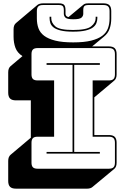

<svg xmlns="http://www.w3.org/2000/svg" viewBox="-20 -1007 745 1146"><path d="M501 119H75Q51 119 40 108Q29 97 29 73V-46Q29 -59 32.5 -68Q36 -77 43 -83L164 -185V-408H75Q51 -408 40 -419Q29 -430 29 -454V-575Q29 -588 32.5 -597Q36 -606 43 -612L114 -672Q83 -692 72 -722Q61 -752 61 -788V-832Q61 -845 64.5 -854Q68 -863 75 -869L204 -978Q209 -982 217.5 -984.5Q226 -987 236 -987H332Q353 -987 362 -978.5Q371 -970 371 -946V-925Q371 -918 375 -912.5Q379 -907 389 -905L479 -980L478 -979Q482 -983 489 -985Q496 -987 507 -987H598Q622 -987 633 -976Q644 -965 644 -941V-897Q644 -864 634.5 -836Q625 -808 600 -788L530 -730H630Q654 -730 665 -719Q676 -708 676 -684V-563Q676 -550 672.5 -541Q669 -532 662 -526L543 -426V-201H630Q654 -201 665 -190Q676 -179 676 -155V-36Q676 -23 672.5 -14Q669 -5 662 1L532 109Q528 113 519.5 116Q511 119 501 119ZM634 -897V-941Q634 -960 625.5 -968.5Q617 -977 598 -977H507Q490 -977 483.5 -970.5Q477 -964 477 -946V-925Q477 -911 466 -901.5Q455 -892 418 -892Q381 -892 371 -901.5Q361 -911 361 -925V-946Q361 -964 354.5 -970.5Q348 -977 332 -977H236Q217 -977 208.5 -968.5Q200 -960 200 -941V-897Q200 -865 209.5 -838.5Q219 -812 243.5 -793.5Q268 -775 310 -764.5Q352 -754 417 -754Q482 -754 524 -764.5Q566 -775 590.5 -793.5Q615 -812 624.5 -838.5Q634 -865 634 -897ZM551 -907H561V-898Q561 -884 555.5 -869.5Q550 -855 535 -843.5Q520 -832 491 -825Q462 -818 416 -818Q370 -818 342 -825Q314 -832 299.5 -843.5Q285 -855 280.5 -869.5Q276 -884 276 -898V-907H286V-898Q286 -871 310.5 -849.5Q335 -828 416 -828Q497 -828 524 -849.5Q551 -871 551 -898ZM204 0H630Q649 0 657.5 -8.5Q666 -17 666 -36V-155Q666 -174 657.5 -182.5Q649 -191 630 -191H533V-527H630Q649 -527 657.5 -535.5Q666 -544 666 -563V-684Q666 -703 657.5 -711.5Q649 -720 630 -720H204Q185 -720 176.5 -711.5Q168 -703 168 -684V-563Q168 -544 176.5 -535.5Q185 -527 204 -527H303V-191H204Q185 -191 176.5 -182.5Q168 -174 168 -155V-36Q168 -17 176.5 -8.5Q185 0 204 0ZM576 -90H258V-100H413V-620H258V-630H576V-620H423V-100H576Z"/></svg>

Font: Bungee Shade
Style: Regular
Weight: 400
Designer: David Jonathan Ross
Foundry: David Jonathan Ross
Version: Version 1.001;PS 1.0;hotconv 1.0.72;makeotf.lib2.5.5900